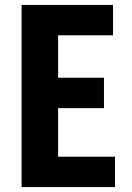

<svg xmlns="http://www.w3.org/2000/svg" viewBox="-20 -763 540 783"><path d="M68 0H449V-124H217V-322H404V-446H217V-619H441V-743H68Z"/></svg>

Font: Noto Sans Mono CJK HK
Style: Bold
Weight: 700
Designer: Ryoko NISHIZUKA 西塚涼子 (kana, bopomofo & ideographs); Paul D. Hunt (Latin, Greek & Cyrillic); Sandoll Communications 산돌커뮤니
Foundry: Adobe
Version: Version 2.004;hotconv 1.0.118;makeotfexe 2.5.65603